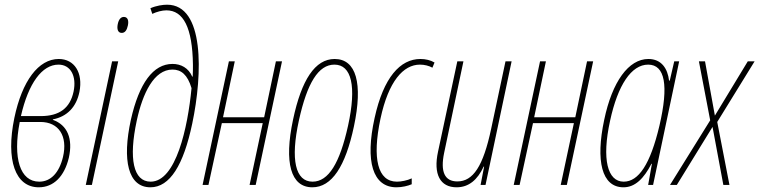

<svg xmlns="http://www.w3.org/2000/svg" viewBox="-20 -787 3231 817"><path d="M145 10C208 10 254 -36 273 -116C291 -197 267 -255 205 -277V-279C266 -291 305 -332 318 -396C334 -477 297 -536 230 -536C144 -536 74 -443 41 -285C4 -106 45 10 145 10ZM229 -512C280 -512 307 -464 293 -397C278 -327 233 -293 153 -293H69C101 -433 159 -512 229 -512ZM147 -14C65 -14 34 -114 64 -268H152C230 -268 269 -208 248 -119C232 -52 196 -14 147 -14Z M498 -647C512 -647 520 -659 524 -678C529 -700 523 -715 507 -715C494 -715 485 -704 481 -684C477 -664 481 -647 498 -647ZM345 0H371L483 -526H457Z M620 10C703 10 761 -85 798 -261C843 -474 850 -767 691 -767C673 -767 645 -763 620 -752L628 -728C647 -737 670 -743 688 -743C760 -743 799 -670 801 -511C801 -499 801 -477 800 -461H798C782 -498 750 -515 714 -515C632 -515 572 -433 537 -278C499 -105 525 10 620 10ZM621 -14C547 -14 527 -112 562 -274C587 -390 635 -491 714 -491C751 -491 778 -469 795 -412C779 -244 729 -14 621 -14Z M842 0H867L924 -263H1098L1042 0H1068L1180 -526H1154L1104 -288H929L979 -526H954Z M1309 10C1392 10 1450 -79 1486 -249C1525 -432 1496 -536 1404 -536C1321 -536 1263 -448 1227 -278C1188 -95 1217 10 1309 10ZM1310 -14C1237 -14 1215 -107 1252 -275C1287 -434 1335 -512 1403 -512C1476 -512 1498 -420 1461 -252C1426 -93 1378 -14 1310 -14Z M1667 10C1691 10 1716 4 1732 -3V-28C1713 -19 1687 -14 1669 -14C1587 -14 1563 -112 1599 -282C1633 -441 1696 -512 1767 -512C1786 -512 1806 -507 1820 -499L1829 -521C1812 -531 1791 -536 1769 -536C1683 -536 1612 -458 1574 -285C1533 -100 1566 10 1667 10Z M1923 10C1975 10 2012 -22 2038 -78H2040L2025 0H2046L2157 -526H2131L2070 -239C2036 -79 1993 -15 1926 -15C1872 -15 1853 -56 1870 -137L1952 -526H1926L1844 -142C1823 -45 1853 10 1923 10Z M2166 0H2191L2248 -263H2422L2366 0H2392L2504 -526H2478L2428 -288H2253L2303 -526H2278Z M2633 10C2683 10 2720 -28 2752 -90H2754L2738 0H2759L2870 -526H2849L2830 -444H2827C2821 -495 2795 -536 2739 -536C2655 -536 2585 -440 2551 -277C2514 -103 2540 10 2633 10ZM2634 -14C2565 -14 2540 -109 2576 -273C2609 -426 2667 -512 2738 -512C2810 -512 2826 -423 2786 -252C2747 -87 2697 -14 2634 -14Z M2831 0H2860L3012 -247L3058 0H3084L3032 -268L3191 -526H3162L3022 -295L2980 -526H2954L3002 -275Z"/></svg>

Font: Noto Sans ExtraCondensed Thin
Style: Italic
Weight: 100
Width: 2
Italic angle: -12°
Designer: Monotype Design Team
Foundry: Monotype Imaging Inc.
Version: Version 2.013